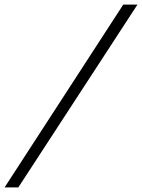

<svg xmlns="http://www.w3.org/2000/svg" viewBox="-104 -763 620 838"><path d="M-84 55 434 -743H496L-24 55Z"/></svg>

Font: Saira Expanded Light
Style: Italic
Weight: 300
Width: 7
Italic angle: -12°
Designer: Hector Gatti with collaboration of the Omnibus-Type team
Foundry: Omnibus-Type
Version: Version 1.101